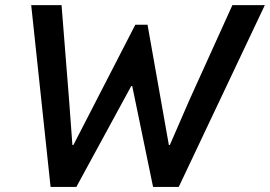

<svg xmlns="http://www.w3.org/2000/svg" viewBox="-20 -740 1068 760"><path d="M103.5 -719.7H223.6L253.4 -344.7L266.6 -166H270.5L515.6 -642.1H564L648.4 -166H652.3L730 -344.7L899.9 -719.7H1028.3L687.5 0H585.9L503.4 -399.4H499.5L282.2 0H180.2Z"/></svg>

Font: Reddit Sans Chocolate SemiBold
Style: Italic
Weight: 600
Italic angle: -11.25°
Designer: Stephen Hutchings
Version: Version 1.013